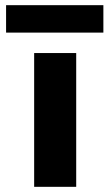

<svg xmlns="http://www.w3.org/2000/svg" viewBox="-20 -722 423 742"><path d="M274.5 -517V0H112V-517ZM379.5 -702V-596H3.5V-702Z"/></svg>

Font: Public Sans Thin ExtraBold
Style: Regular
Weight: 800
Version: Version 1.007